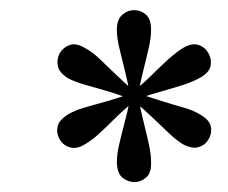

<svg xmlns="http://www.w3.org/2000/svg" viewBox="-20 -608 452 380"><path d="M392.7 -502.4Q399.2 -491.1 396.8 -477.8Q394.4 -464.5 375.8 -454Q362.9 -446.8 344.8 -440.7Q326.6 -434.7 303.2 -428.2Q279.8 -421.8 249.2 -411.3L241.1 -424.2Q265.3 -444.4 282.7 -461.7Q300 -479 314.5 -491.9Q329 -504.8 341.9 -512.9Q359.7 -523.4 373 -519Q386.3 -514.5 392.7 -502.4ZM392.7 -332.3Q386.3 -321 373.4 -316.9Q360.5 -312.9 341.9 -322.6Q329 -330.6 315.3 -343.5Q301.6 -356.5 283.9 -373.4Q266.1 -390.3 241.9 -411.3L249.2 -424.2Q279 -414.5 302.4 -407.3Q325.8 -400 344.4 -394.8Q362.9 -389.5 375.8 -381.5Q394.4 -371 397.2 -357.7Q400 -344.4 392.7 -332.3ZM245.2 -247.6Q231.5 -248.4 221.8 -256.9Q212.1 -265.3 211.3 -286.3Q211.3 -301.6 215.3 -319.8Q219.4 -337.9 225.8 -362.1Q232.3 -386.3 238.7 -417.7H253.2Q258.9 -387.9 264.9 -363.7Q271 -339.5 275 -321Q279 -302.4 279 -287.1Q279.8 -266.1 269.4 -256.9Q258.9 -247.6 245.2 -247.6ZM97.6 -333.1Q91.1 -345.2 94 -357.7Q96.8 -370.2 114.5 -381.5Q128.2 -389.5 146 -394.8Q163.7 -400 187.5 -406.5Q211.3 -412.9 241.9 -424.2L249.2 -410.5Q225 -391.1 207.7 -373.8Q190.3 -356.5 176.2 -343.5Q162.1 -330.6 148.4 -322.6Q131.5 -312.1 117.7 -316.5Q104 -321 97.6 -333.1ZM98.4 -503.2Q105.6 -514.5 118.1 -519Q130.6 -523.4 148.4 -512.9Q162.1 -505.6 175.8 -492.7Q189.5 -479.8 207.3 -462.5Q225 -445.2 249.2 -424.2L241.9 -410.5Q212.9 -421.8 189.1 -428.6Q165.3 -435.5 146.8 -440.7Q128.2 -446 114.5 -453.2Q96.8 -464.5 94.4 -477.8Q91.9 -491.1 98.4 -503.2ZM246 -587.9Q258.9 -587.9 269 -579Q279 -570.2 279 -549.2Q279 -533.9 275 -515.7Q271 -497.6 264.9 -473.8Q258.9 -450 252.4 -417.7H237.9Q232.3 -448.4 226.2 -472.2Q220.2 -496 215.7 -514.9Q211.3 -533.9 211.3 -549.2Q211.3 -569.4 221.8 -578.6Q232.3 -587.9 246 -587.9Z"/></svg>

Font: Playfair 5pt SemiExpanded Light 12pt
Style: Italic
Weight: 300
Italic angle: -15.6°
Version: Version 2.000;gftools[0.9.28]